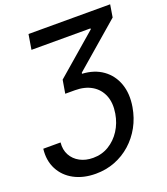

<svg xmlns="http://www.w3.org/2000/svg" viewBox="-166 -843 1020 1172"><g transform="rotate(-20 344.0 -257.0)"><path d="M2.9 -38.6H115.2Q110.4 7.8 129.6 43.2Q148.9 78.6 185.8 98.4Q222.7 118.2 271 118.2Q327.6 118.2 373.3 90.6Q418.9 63 449.2 16.1Q479.5 -30.8 489.3 -89.8Q500.5 -156.7 480.5 -205.8Q460.4 -254.9 415.5 -281.5Q370.6 -308.1 306.2 -308.1H243.7L258.3 -394.5L524.9 -624.5V-630.4H141.6L157.7 -727.5H688L674.8 -646.5L382.8 -394.5L381.3 -387.7Q460.9 -383.3 515.1 -344.2Q569.3 -305.2 592.5 -240Q615.7 -174.8 601.6 -91.3Q590.3 -24.4 559.6 31.5Q528.8 87.4 482.4 128.7Q436 169.9 377.9 192.4Q319.8 214.8 253.4 214.8Q173.3 214.8 113.5 182.9Q53.7 150.9 23.9 93.5Q-5.9 36.1 2.9 -38.6Z"/></g></svg>

Font: Inter 17pt Medium
Style: Italic
Weight: 500
Italic angle: -9.3988°
Version: Version 4.001;git-66647c0bb